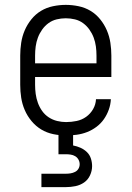

<svg xmlns="http://www.w3.org/2000/svg" viewBox="-20 -548 540 788"><path d="M251 8Q225 8 198.5 2.5Q172 -3 149.5 -16.5Q127 -30 109.5 -51Q92 -72 81.5 -96.5Q71 -121 67 -147Q63 -173 63 -200V-320Q63 -346 67 -372.5Q71 -399 81.5 -423.5Q92 -448 109 -469Q126 -490 148.5 -503.5Q171 -517 197.5 -522.5Q224 -528 250 -528Q276 -528 302.5 -522.5Q329 -517 351.5 -503.5Q374 -490 391 -469Q408 -448 418.5 -423.5Q429 -399 433 -372.5Q437 -346 437 -320V-232H124V-200Q124 -181 126.5 -162.5Q129 -144 135.5 -126Q142 -108 153 -92.5Q164 -77 180 -66.5Q196 -56 214.5 -51.5Q233 -47 251 -47Q273 -47 294.5 -51.5Q316 -56 333.5 -68.5Q351 -81 362 -100Q373 -119 374 -141H435Q434 -119 426.5 -98Q419 -77 406.5 -59Q394 -41 376 -27.5Q358 -14 337.5 -6Q317 2 295 5Q273 8 251 8ZM376 -288V-320Q376 -339 373.5 -357.5Q371 -376 364.5 -393.5Q358 -411 347 -426.5Q336 -442 321 -453Q306 -464 287.5 -468.5Q269 -473 250 -473Q231 -473 212.5 -468.5Q194 -464 179 -453Q164 -442 153 -426.5Q142 -411 135.5 -393.5Q129 -376 126.5 -357.5Q124 -339 124 -320V-288ZM150 220V165H250Q260 165 269.5 163.5Q279 162 288 157.5Q297 153 302 144.5Q307 136 307 126Q307 116 302 107Q297 98 288.5 93Q280 88 270 86.5Q260 85 250 85H220V0H280V49Q296 52 310.5 58.5Q325 65 336.5 76Q348 87 353 102.5Q358 118 358 134Q358 153 349.5 171.5Q341 190 325 201Q309 212 289.5 216Q270 220 250 220Z"/></svg>

Font: Iosevka Curly Slab Light
Style: Regular
Weight: 300
Monospace: yes
Designer: Belleve Invis
Foundry: Belleve Invis
Version: Version 22.1.2; ttfautohint (v1.8.4)